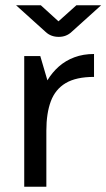

<svg xmlns="http://www.w3.org/2000/svg" viewBox="-20 -709 404 729"><path d="M72 0V-496H133L160 -404Q178 -434 203.5 -456.5Q229 -479 262.5 -491.5Q296 -504 337 -504V-417Q269 -417 229.5 -393.5Q190 -370 173 -324.5Q156 -279 156 -213V0ZM203 -569Q173 -569 153 -588L41 -689H135L202 -628L270 -689H364L252 -588Q232 -569 203 -569Z"/></svg>

Font: Atkinson Hyperlegible Next
Style: Regular
Weight: 400
Designer: Elliott Scott, Megan Eiswerth, Linus Boman, Theodore Petrosky, Letters from Sweden
Foundry: Applied Design Works, Letters from Sweden
Version: Version 2.001